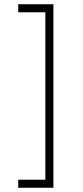

<svg xmlns="http://www.w3.org/2000/svg" viewBox="-20 -762 392 906"><path d="M66 -742H232V124H66V86H194V-704H66Z"/></svg>

Font: Montserrat Ultra Light
Style: Regular
Weight: 200
Designer: Julieta Ulanovsky
Foundry: Julieta Ulanovsky
Version: Version 3.100;PS 003.100;hotconv 1.0.88;makeotf.lib2.5.64775